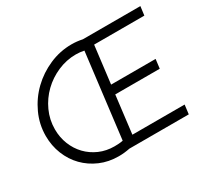

<svg xmlns="http://www.w3.org/2000/svg" viewBox="-146 -938 1242 1162"><g transform="rotate(-30 475.0 -357.0)"><path d="M378 8Q308 8 249 -17.5Q190 -43 147 -87Q104 -131 80 -191Q56 -251 56 -319Q56 -400 90 -473.5Q124 -547 181 -602Q238 -657 312.5 -689.5Q387 -722 468 -722Q505 -722 543 -714H945L937 -652H586L554 -391H865L857 -327H546L514 -64H879L871 0H456Q436 4 417 6Q398 8 378 8ZM460 -656Q394 -656 333 -629.5Q272 -603 225.5 -558Q179 -513 151.5 -453Q124 -393 124 -326Q124 -270 143.5 -221Q163 -172 198 -135.5Q233 -99 281 -78Q329 -57 386 -57Q401 -57 415.5 -58Q430 -59 445 -62L517 -650Q488 -656 460 -656Z"/></g></svg>

Font: Josefin Sans
Style: Italic
Weight: 400
Italic angle: -7.5°
Designer: Santiago Orozco
Foundry: Typemade